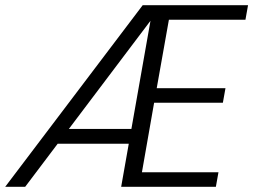

<svg xmlns="http://www.w3.org/2000/svg" viewBox="-31 -720 976 740"><path d="M-11 0 519 -700H925L915 -644H620L573 -380H838L828 -324H563L516 -56H811L801 0H436L549 -640L66 0ZM153 -166 192 -223H507L497 -166Z"/></svg>

Font: DM Sans 12pt Light
Style: Italic
Weight: 300
Italic angle: -10°
Version: Version 4.004;gftools[0.9.30]